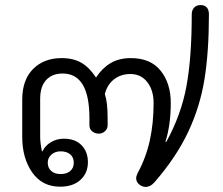

<svg xmlns="http://www.w3.org/2000/svg" viewBox="-20 -730 884 760"><path d="M68 -188V-335Q68 -414 111 -457Q154 -500 224 -500Q271 -500 303 -481Q335 -462 360 -423Q384 -460 417.5 -480Q451 -500 498 -500Q576 -500 616 -450Q656 -400 656 -322Q656 -237 635 -169L638 -168Q697 -275 718 -388.5Q739 -502 739 -673Q739 -690 748.5 -700Q758 -710 774 -710Q790 -710 798.5 -700.5Q807 -691 807 -673Q807 -526 789.5 -417Q772 -308 725 -208Q678 -108 591 -8Q575 10 556 10Q548 10 538 5Q519 -6 519 -25Q519 -33 525 -45Q558 -106 573 -174Q588 -242 588 -322Q588 -373 563 -405Q538 -437 496 -437Q459 -437 432 -416.5Q405 -396 395 -358Q406 -325 406 -264V-234Q406 -220 395.5 -210.5Q385 -201 371 -201Q356 -201 345 -210Q334 -219 334 -234V-262Q334 -439 228 -439Q186 -439 162.5 -413Q139 -387 139 -339V-188Q139 -166 146 -131H148Q159 -154 182 -167.5Q205 -181 233 -181Q278 -181 303 -155Q328 -129 328 -88Q328 -45 298.5 -18Q269 9 218 9Q147 9 107.5 -47.5Q68 -104 68 -188ZM272 -86Q272 -107 258 -119Q244 -131 220 -131Q198 -131 183.5 -118Q169 -105 169 -86Q169 -66 182.5 -53.5Q196 -41 220 -41Q244 -41 258 -53Q272 -65 272 -86Z"/></svg>

Font: Kodchasan
Style: Regular
Weight: 400
Version: Version 1.000; ttfautohint (v1.6)